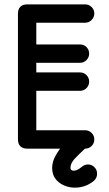

<svg xmlns="http://www.w3.org/2000/svg" viewBox="-20 -679 499 877"><path d="M368.8 -84Q386.2 -84 398.5 -71.8Q410.8 -59.5 410.8 -42Q410.8 -24.5 398.5 -12.2Q386.2 0 368.8 0H105.5Q62 0 62 -43.5V-615.5Q62 -659 105.5 -659H368.8Q386.2 -659 398.5 -646.8Q410.8 -634.5 410.8 -617.2Q410.8 -600.5 398.5 -587.9Q386.2 -575.2 368.8 -575.2H145.8V-84ZM345.5 -348.2Q362.8 -348.2 375 -336Q387.2 -323.8 387.2 -306.2Q387.2 -288.8 375 -276.5Q362.8 -264.2 345.5 -264.2H104Q86.5 -264.2 74.2 -276.5Q62 -288.8 62 -306.2Q62 -323.8 74.2 -336Q86.5 -348.2 104 -348.2ZM345.5 -476Q362.8 -476 375 -463.9Q387.2 -451.8 387.2 -434.2Q387.2 -416.8 375 -404.5Q362.8 -392.2 345.5 -392.2H104Q86.5 -392.2 74.2 -404.5Q62 -416.8 62 -434.2Q62 -451.8 74.2 -463.9Q86.5 -476 104 -476ZM355.2 82Q367.2 72.2 381.5 72.2Q399 72.2 411.2 84.5Q423.5 96.8 423.5 114.2Q423.5 134 408.5 147.2Q381.2 169.8 348.2 175.8Q315.2 181.8 285.8 172.9Q256.2 164 237.2 142.5Q218.2 121 218.2 88Q218.2 60 234.1 31.6Q250 3.2 271.8 -20.6Q293.5 -44.5 310 -59.2Q321.5 -70.2 337 -70.2Q354.5 -70.2 366.8 -57.6Q379 -45 379 -28.2Q379 -9.5 364.8 3.2Q340.2 25.8 321 46.2Q301.8 66.8 301.8 88Q301.8 95.5 308.6 99Q315.5 102.5 327.5 98.9Q339.5 95.2 355.2 82Z"/></svg>

Font: Libertine-Super Thin
Style: Regular
Weight: 100
Designer: Bastien Sozeau
Foundry: NBR — Bastien Sozeau
Version: Version 2.003;gftools[0.9.33]